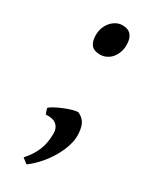

<svg xmlns="http://www.w3.org/2000/svg" viewBox="-166 -512 562 704"><g transform="rotate(30 114.5 -160.0)"><path d="M190.4 -34.2Q190.4 -15.1 182.9 8.8Q175.3 32.7 161.1 57.6Q147 82.5 126.7 106.2Q106.4 129.9 81.1 148.9L59.1 131.8Q72.8 116.2 82.3 101.6Q91.8 86.9 98.1 71.3Q104.5 55.7 107.4 38.3Q110.4 21 110.4 0Q110.4 -21.5 96.2 -34.2Q82 -46.9 50.8 -44.9L43 -67.9Q47.4 -73.7 61.5 -81.3Q75.7 -88.9 92.5 -95.9Q109.4 -103 125.7 -107.7Q142.1 -112.3 150.9 -111.8Q174.3 -100.6 182.4 -81.3Q190.4 -62 190.4 -34.2ZM180.2 -414.1Q180.2 -397 175 -382.6Q169.9 -368.2 160.9 -357.4Q151.9 -346.7 139.4 -340.6Q127 -334.5 112.8 -334.5Q86.4 -334.5 75.2 -348.6Q64 -362.8 64 -389.2Q64 -405.8 69.3 -420.2Q74.7 -434.6 84 -445.6Q93.3 -456.5 105.7 -462.9Q118.2 -469.2 131.8 -469.2Q156.2 -469.2 168.2 -454.8Q180.2 -440.4 180.2 -414.1Z"/></g></svg>

Font: Gentium Plus Eur
Style: Regular
Weight: 400
Designer: J. Victor Gaultney, Annie Olsen, Iska Routamaa, Becca Hirsbrunner
Foundry: SIL International
Version: Version 5.000